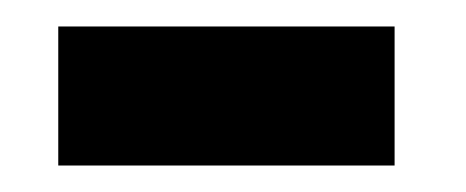

<svg xmlns="http://www.w3.org/2000/svg" viewBox="-20 -618 352 145"><path d="M24 -493V-598H278V-493Z"/></svg>

Font: Noto Sans Hebrew SemiBold
Style: Regular
Weight: 600
Designer: Monotype Design Team
Foundry: Monotype Imaging Inc.
Version: Version 2.003